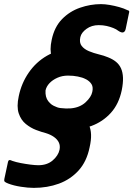

<svg xmlns="http://www.w3.org/2000/svg" viewBox="-62 -684 682 932"><path d="M-41 185 -23 101Q-21 94 -16.5 93Q-12 92 -2 97Q15 103 38.5 107.5Q62 112 85.5 115Q109 118 124 118Q167 118 194 94.5Q221 71 227 43Q231 23 223.5 7.5Q216 -8 199.5 -19.5Q183 -31 160 -38Q140 -43 113.5 -53Q87 -63 63.5 -82Q40 -101 29 -133.5Q18 -166 29 -217Q42 -280 77.5 -331.5Q113 -383 166 -413.5Q219 -444 283 -444Q306 -444 335 -439Q364 -434 392 -426Q420 -418 439 -408Q449 -405 450.5 -400.5Q452 -396 450 -388L430 -293Q422 -260 387 -282Q374 -292 356 -300Q338 -308 316 -312.5Q294 -317 268 -317Q240 -317 216.5 -306.5Q193 -296 178 -280Q163 -264 159 -245Q157 -212 172.5 -192.5Q188 -173 212 -162.5Q236 -152 261.5 -145.5Q287 -139 306 -131Q329 -122 345 -109Q361 -96 370 -76.5Q379 -57 380 -30.5Q381 -4 373 31Q359 100 319.5 143.5Q280 187 224 207.5Q168 228 102 228Q74 228 39 222.5Q4 217 -22 207Q-35 202 -39 198Q-43 194 -41 185ZM120 -95 136 -182Q137 -187 140.5 -192Q144 -197 149 -199Q154 -201 160 -196Q202 -163 231 -159.5Q260 -156 282 -158Q326 -162 353.5 -187.5Q381 -213 386 -238Q391 -261 382.5 -275Q374 -289 357 -298.5Q340 -308 318 -314Q298 -320 272 -329.5Q246 -339 223 -358Q200 -377 189 -409Q178 -441 189 -491Q202 -553 239 -591Q276 -629 326.5 -646.5Q377 -664 428 -664Q447 -664 470.5 -660Q494 -656 517 -649.5Q540 -643 556 -635Q564 -633 565 -629.5Q566 -626 564 -620L548 -543Q545 -530 536.5 -527Q528 -524 513 -534Q503 -542 488 -548Q473 -554 455.5 -558Q438 -562 417 -562Q383 -562 358 -544Q333 -526 328 -504Q322 -477 334.5 -461Q347 -445 370 -435.5Q393 -426 418 -420Q443 -414 462 -406Q485 -397 501 -384Q517 -371 525.5 -352Q534 -333 535 -307Q536 -281 529 -246Q515 -179 476 -136Q437 -93 381.5 -72.5Q326 -52 261 -52Q233 -52 199 -57Q165 -62 139 -72Q126 -77 122 -81.5Q118 -86 120 -95Z"/></svg>

Font: Glory Thin ExtraBold
Style: Italic
Weight: 800
Italic angle: -12°
Version: Version 1.011